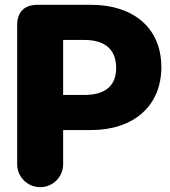

<svg xmlns="http://www.w3.org/2000/svg" viewBox="-20 -775 713 803"><path d="M147.9 7.8C201.2 7.8 244.1 -35.2 244.1 -87.9V-231H359.9C539.1 -231 654.8 -332 654.8 -494.1C654.8 -661.1 534.2 -754.9 360.8 -754.9H137.2C82 -754.9 51.8 -725.1 51.8 -669.9V-87.9C51.8 -35.2 95.2 7.8 147.9 7.8ZM244.1 -607.9H334C411.1 -607.9 465.8 -574.2 465.8 -491.2C465.8 -408.2 410.2 -377.9 333 -377.9H244.1Z"/></svg>

Font: Jellee Bold
Style: Regular
Weight: 700
Designer: Alfredo Marco Pradil
Foundry: Hanken Design Co.
Version: Version 1.223;hotconv 1.0.109;makeotfexe 2.5.65596